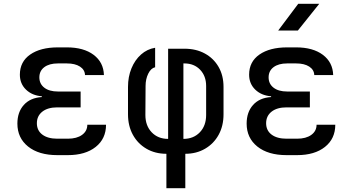

<svg xmlns="http://www.w3.org/2000/svg" viewBox="-20 -805 1840 1005"><path d="M335 7H280Q183 7 127 -38Q71 -83 71 -158Q71 -218 104.5 -255.5Q138 -293 199 -297V-301Q148 -305 116 -336Q84 -367 84 -414Q84 -482 138 -519.5Q192 -557 283 -557H330Q418 -557 470 -518Q522 -479 524 -412H425Q424 -440 398.5 -456.5Q373 -473 330 -473H283Q238 -473 212 -453.5Q186 -434 186 -400Q186 -366 212 -346Q238 -326 283 -326H402V-243H280Q230 -243 201.5 -220.5Q173 -198 173 -160Q173 -122 201.5 -100.5Q230 -79 280 -79H335Q382 -79 409.5 -99Q437 -119 437 -152H535Q535 -79 481 -36Q427 7 335 7Z M851 180V0Q792 0 746.5 -26.5Q701 -53 675.5 -99.5Q650 -146 650 -207V-350Q650 -403 668 -447Q686 -491 718 -519.5Q750 -548 792 -555V-453Q770 -448 756 -419.5Q742 -391 742 -355L741 -203Q741 -147 774 -112.5Q807 -78 860 -78V-550H946Q1006 -550 1052 -525Q1098 -500 1124 -455Q1150 -410 1150 -350V-207Q1150 -146 1124.5 -99.5Q1099 -53 1053.5 -26.5Q1008 0 950 0V180ZM940 -78Q993 -78 1026 -112.5Q1059 -147 1059 -203V-355Q1059 -407 1027.5 -440Q996 -473 945 -473H940Z M1535 7H1480Q1383 7 1327 -38Q1271 -83 1271 -158Q1271 -218 1304.5 -255.5Q1338 -293 1399 -297V-301Q1348 -305 1316 -336Q1284 -367 1284 -414Q1284 -482 1338 -519.5Q1392 -557 1483 -557H1530Q1618 -557 1670 -518Q1722 -479 1724 -412H1625Q1624 -440 1598.5 -456.5Q1573 -473 1530 -473H1483Q1438 -473 1412 -453.5Q1386 -434 1386 -400Q1386 -366 1412 -346Q1438 -326 1483 -326H1602V-243H1480Q1430 -243 1401.5 -220.5Q1373 -198 1373 -160Q1373 -122 1401.5 -100.5Q1430 -79 1480 -79H1535Q1582 -79 1609.5 -99Q1637 -119 1637 -152H1735Q1735 -79 1681 -36Q1627 7 1535 7ZM1436 -645 1541 -785H1651L1539 -645Z"/></svg>

Font: JetBrains Mono NL Medium
Style: Regular
Weight: 500
Monospace: yes
Designer: Philipp Nurullin, Konstantin Bulenkov
Foundry: JetBrains
Version: Version 2.305; ttfautohint (v1.8.4.7-5d5b)